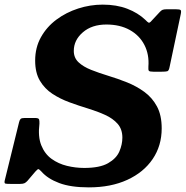

<svg xmlns="http://www.w3.org/2000/svg" viewBox="-52 -790 803 830"><path d="M267 -570Q267 -540 287.5 -520.8Q308 -501.5 342 -488Q376 -474.5 416.5 -462.2Q457 -450 497.5 -433.8Q538 -417.5 572 -392.8Q606 -368 626.5 -330Q647 -292 647 -235Q647 -160 608 -102.5Q569 -45 498.2 -12.5Q427.5 20 332 20Q253.5 20 203.8 1.2Q154 -17.5 127 -48.5Q117.5 -58.5 114.2 -59Q111 -59.5 101 -48.5L66.5 -8Q60.5 -1.5 54.2 1.8Q48 5 35 5H-7.5Q-22 5 -28.2 3.8Q-34.5 2.5 -31.5 -10L30.5 -262Q33 -272 37.2 -276Q41.5 -280 55 -280H99Q114.5 -280 116.8 -274.2Q119 -268.5 118.5 -255.5Q111.5 -199 126.5 -161.8Q141.5 -124.5 171 -103.2Q200.5 -82 237.5 -73Q274.5 -64 312 -64Q379.5 -64 415.2 -84.5Q451 -105 464 -135.2Q477 -165.5 477 -195Q477 -231.5 456.5 -254.8Q436 -278 402.5 -293.2Q369 -308.5 328.8 -320.8Q288.5 -333 248.2 -347.8Q208 -362.5 174.5 -384.5Q141 -406.5 120.5 -441Q100 -475.5 100 -528Q100 -584.5 125 -629.2Q150 -674 192 -705.2Q234 -736.5 286 -753.2Q338 -770 392 -770Q452 -770 498.2 -752.2Q544.5 -734.5 576.5 -704Q586 -694 590.5 -692Q595 -690 604.5 -701.5L639.5 -739Q645 -745 650.8 -747.5Q656.5 -750 669.5 -750H707.5Q725.5 -750 729 -746.2Q732.5 -742.5 729 -727L681 -500Q678 -484 671.2 -482Q664.5 -480 646 -480H611Q594.5 -480 591.5 -484Q588.5 -488 589.5 -502Q593.5 -554.5 572.2 -595.8Q551 -637 508.8 -660.5Q466.5 -684 408 -684Q345 -684 306 -650.2Q267 -616.5 267 -570Z"/></svg>

Font: Besley*
Style: Bold Italic
Weight: 700
Italic angle: -13°
Designer: Owen Earl
Foundry: indestructible type*
Version: Version 2.000; ttfautohint (v1.8.3)